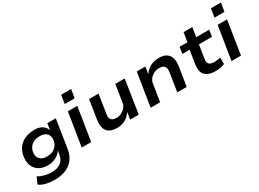

<svg xmlns="http://www.w3.org/2000/svg" viewBox="-36 -1526 3384 2509"><g transform="rotate(-30 1656.0 -271.0)"><path d="M264 190Q197 190 135 175Q73 160 37 130L81 30Q104 47 136.5 58.5Q169 70 205.5 77Q242 84 277 84Q367 84 417 46.5Q467 9 479 -60L489 -125Q469 -91 436.5 -67Q404 -43 365.5 -31Q327 -19 285 -19Q200 -19 146 -54.5Q92 -90 71 -152.5Q50 -215 66 -295Q77 -350 103.5 -390.5Q130 -431 169 -458Q208 -485 257 -498Q306 -511 362 -511Q429 -511 474.5 -481Q520 -451 533 -403H534L549 -501H677L610 -73Q596 13 551 71.5Q506 130 433 160Q360 190 264 190ZM328 -125Q373 -125 409.5 -139.5Q446 -154 472 -184Q498 -214 506 -255Q520 -323 485 -363.5Q450 -404 377 -404Q332 -404 295.5 -389.5Q259 -375 234.5 -346.5Q210 -318 200 -277Q186 -208 220.5 -166.5Q255 -125 328 -125Z M871 -603 891 -732H1042L1021 -603ZM779 0 859 -501H1001L922 0Z M1310 10Q1243 10 1199 -14.5Q1155 -39 1139 -89Q1123 -139 1134 -213L1179 -501H1322L1278 -220Q1271 -184 1278.5 -158.5Q1286 -133 1309 -120.5Q1332 -108 1369 -108Q1410 -108 1445.5 -126.5Q1481 -145 1505 -174Q1529 -203 1533 -235L1575 -501H1717L1639 0H1510L1526 -105H1525Q1486 -47 1431.5 -18.5Q1377 10 1310 10Z M1819 0 1899 -501H2029L2012 -397H2014Q2054 -457 2111.5 -484Q2169 -511 2236 -511Q2304 -511 2345.5 -485.5Q2387 -460 2403 -410Q2419 -360 2408 -285L2363 0H2221L2264 -277Q2271 -318 2263 -342.5Q2255 -367 2233 -380.5Q2211 -394 2173 -394Q2131 -394 2094 -375.5Q2057 -357 2033.5 -328.5Q2010 -300 2004 -264L1962 0Z M2795 10Q2722 10 2676 -14Q2630 -38 2613.5 -84Q2597 -130 2607 -197L2639 -402H2530L2545 -501H2664L2686 -641H2818L2795 -501H2992L2977 -402H2780L2748 -203Q2739 -148 2762 -124.5Q2785 -101 2842 -101Q2865 -101 2888.5 -104.5Q2912 -108 2933 -116L2935 -17Q2904 -2 2868.5 4Q2833 10 2795 10Z M3131 -603 3151 -732H3302L3281 -603ZM3039 0 3119 -501H3261L3182 0Z"/></g></svg>

Font: Nunito Sans 7pt SemiExpanded
Style: Bold Italic
Weight: 700
Width: 6
Italic angle: -9°
Designer: Vernon Adams
Foundry: Vernon Adams
Version: Version 3.101;gftools[0.9.27]